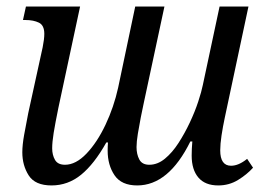

<svg xmlns="http://www.w3.org/2000/svg" viewBox="-20 -556 814 585"><path d="M137 9Q87 9 67.5 -21.5Q48 -52 48 -92Q48 -114 53.5 -145Q59 -176 66 -211L110 -412Q115 -437 115 -453Q115 -479 98.5 -487Q82 -495 58 -495H50L59 -536H224L158 -228Q148 -179 143.5 -151Q139 -123 139 -104Q139 -84 147.5 -69Q156 -54 178 -54Q211 -54 243.5 -88Q276 -122 301.5 -176Q327 -230 340 -289L392 -536H481L418 -242Q414 -224 409 -198.5Q404 -173 400 -148.5Q396 -124 396 -108Q396 -86 404.5 -70Q413 -54 435 -54Q460 -54 482.5 -72.5Q505 -91 524 -120.5Q543 -150 558.5 -183Q574 -216 584 -246.5Q594 -277 598 -297L649 -536H737L665 -198Q659 -170 655 -143.5Q651 -117 651 -98Q651 -51 684 -51Q707 -51 733 -72L751 -45Q732 -24 705 -7.5Q678 9 645 9Q605 9 584.5 -15Q564 -39 564 -82Q564 -91 564.5 -103Q565 -115 566 -125H560Q494 9 398 9Q350 9 329 -22Q308 -53 308 -97Q308 -110 309 -122H304Q267 -56 227 -23.5Q187 9 137 9Z"/></svg>

Font: Noto Serif Condensed
Style: Italic
Weight: 400
Width: 3
Italic angle: -12°
Designer: Monotype Design Team
Foundry: Monotype Imaging Inc.
Version: Version 2.014; ttfautohint (v1.8.4.7-5d5b)